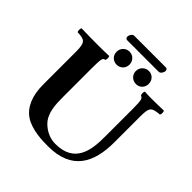

<svg xmlns="http://www.w3.org/2000/svg" viewBox="-223 -1005 1177 1177"><g transform="rotate(45 366.0 -416.5)"><path d="M227 -522C227 -605 232 -610 249 -613C255 -619 255 -641 249 -647C230 -646 192 -645 156 -645C99 -645 60 -646 10 -647C4 -641 4 -619 10 -613C70 -610 87 -605 87 -522V-236C87 -139 118 -69 174 -32C237 9 329 10 376 10C581 10 646 -117 646 -295V-522C646 -605 663 -606 723 -613C729 -619 729 -641 723 -647C674 -646 658 -645 616 -645C594 -645 578 -646 559 -647C553 -641 553 -619 559 -613C574 -606 581 -605 581 -522V-277C581 -165 566 -32 397 -32C349 -32 308 -53 278 -82C229 -129 227 -204 227 -269ZM533 -793C547 -793 559 -813 559 -826C559 -834 555 -843 545 -843H269C256 -843 244 -823 244 -811C244 -802 248 -793 259 -793ZM430 -697C430 -665 455 -641 487 -641C519 -641 542 -665 542 -697C542 -729 519 -754 487 -754C455 -754 430 -729 430 -697ZM263 -697C263 -665 287 -641 319 -641C351 -641 375 -665 375 -697C375 -729 351 -754 319 -754C287 -754 263 -729 263 -697Z"/></g></svg>

Font: Libertinus Serif
Style: Bold
Weight: 700
Designer: Philipp H. Poll, Khaled Hosny
Foundry: Caleb Maclennan
Version: Version 7.050;RELEASE